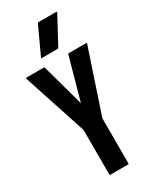

<svg xmlns="http://www.w3.org/2000/svg" viewBox="-234 -994 869 1060"><g transform="rotate(-30 200.0 -464.0)"><path d="M-2 -690Q-4 -696 2 -696H112Q116 -696 117 -692L191 -423L266 -692Q267 -696 271 -696H381Q387 -696 385 -690L252 -292V-4Q252 0 248 0H134Q130 0 130 -4V-288ZM128 -747Q124 -747 126 -751L206 -924Q208 -928 212 -928H327Q331 -928 329 -924L236 -751Q234 -747 230 -747Z"/></g></svg>

Font: AL Dynamic
Style: Regular
Weight: 400
Version: Version 1.000; ttfautohint (v1.8.2) -l 8 -r 50 -G 200 -x 14 